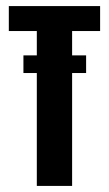

<svg xmlns="http://www.w3.org/2000/svg" viewBox="-20 -611 358 631"><path d="M101 0V-509H9V-591H309V-509H217V0ZM57 -371V-429H263V-371Z"/></svg>

Font: Alumni Sans
Style: Bold
Weight: 700
Designer: Robert E. Leuschke
Foundry: Robert E. Leuschke
Version: Version 1.018